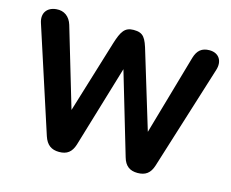

<svg xmlns="http://www.w3.org/2000/svg" viewBox="-97 -815 1153 960"><g transform="rotate(15 479.5 -335.0)"><path d="M280 8C321 8 344 -10 357 -51L484 -475L609 -52C621 -10 646 8 686 8C727 8 751 -10 764 -51L933 -591C949 -640 925 -678 876 -678C836 -678 814 -659 802 -619L683 -204L567 -586C547 -655 535 -678 483 -678C437 -678 421 -651 401 -587L286 -211L165 -619C153 -659 123 -682 83 -678C36 -674 10 -640 26 -591L201 -52C215 -10 240 8 280 8Z"/></g></svg>

Font: SN Pro
Style: Bold
Weight: 700
Designer: Tobias Whetton
Foundry: Supernotes
Version: Version 1.003;Glyphs 3.3 (3324)